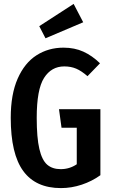

<svg xmlns="http://www.w3.org/2000/svg" viewBox="-20 -949 578 983"><path d="M492 -625 428 -559Q397 -586 370 -597.5Q343 -609 309 -609Q243 -609 205.5 -550Q168 -491 168 -346Q168 -244 181.5 -186.5Q195 -129 221.5 -106Q248 -83 291 -83Q336 -83 373 -108V-295H295L282 -390H494V-52Q451 -21 398.5 -3.5Q346 14 292 14Q163 14 99 -73.5Q35 -161 35 -346Q35 -466 70.5 -546.5Q106 -627 167 -666Q228 -705 305 -705Q362 -705 407 -684.5Q452 -664 492 -625ZM357 -929 406 -835 213 -753 181 -815Z"/></svg>

Font: Fira Sans Extra Condensed Medium
Style: Regular
Weight: 500
Width: 1
Designer: Carrois Corporate & Edenspiekermann AG
Foundry: Carrois Corporate GbR & Edenspiekermann AG
Version: Version 4.203